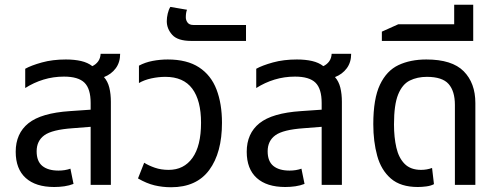

<svg xmlns="http://www.w3.org/2000/svg" viewBox="-20 -777 2093 807"><path d="M208 9Q130 9 88 -29Q46 -67 46 -139Q46 -216 99.5 -259Q153 -302 274 -310L361 -316V-344Q361 -404 335 -429.5Q309 -455 249 -455Q204 -455 163 -442.5Q122 -430 86 -407V-488Q111 -502 156 -514.5Q201 -527 257 -527Q293 -527 321 -520.5Q349 -514 368 -499Q383 -506 392.5 -519Q402 -532 403 -551H485Q485 -515 466.5 -490Q448 -465 417 -453Q433 -435 439.5 -408.5Q446 -382 446 -349V0H361V-244L285 -238Q199 -232 166.5 -208.5Q134 -185 134 -141Q134 -99 158 -79.5Q182 -60 226 -60Q253 -60 276 -68L289 -4Q271 3 250.5 6Q230 9 208 9Z M699 10Q663 10 629.5 2Q596 -6 560 -27L586 -93Q605 -81 631 -72Q657 -63 689 -63Q753 -63 789 -113.5Q825 -164 825 -261Q825 -355 788 -404.5Q751 -454 675 -454Q646 -454 616 -447.5Q586 -441 564 -428V-501Q590 -515 621.5 -521Q653 -527 685 -527Q766 -527 816.5 -494Q867 -461 890 -401Q913 -341 913 -261Q913 -135 859.5 -62.5Q806 10 699 10Z M784 -605Q727 -605 704 -630.5Q681 -656 681 -688Q681 -703 685 -720Q689 -737 696 -748L766 -736Q761 -724 761 -704Q761 -692 768.5 -682Q776 -672 793 -672H1014V-605Z M1179 9Q1101 9 1059 -29Q1017 -67 1017 -139Q1017 -216 1070.5 -259Q1124 -302 1245 -310L1332 -316V-344Q1332 -404 1306 -429.5Q1280 -455 1220 -455Q1175 -455 1134 -442.5Q1093 -430 1057 -407V-488Q1082 -502 1127 -514.5Q1172 -527 1228 -527Q1264 -527 1292 -520.5Q1320 -514 1339 -499Q1354 -506 1363.5 -519Q1373 -532 1374 -551H1456Q1456 -515 1437.5 -490Q1419 -465 1388 -453Q1404 -435 1410.5 -408.5Q1417 -382 1417 -349V0H1332V-244L1256 -238Q1170 -232 1137.5 -208.5Q1105 -185 1105 -141Q1105 -99 1129 -79.5Q1153 -60 1197 -60Q1224 -60 1247 -68L1260 -4Q1242 3 1221.5 6Q1201 9 1179 9Z M1736 9Q1664 9 1623 -26.5Q1582 -62 1565.5 -122Q1549 -182 1549 -255Q1549 -362 1577 -421Q1605 -480 1655 -503.5Q1705 -527 1772 -527Q1880 -527 1929 -477.5Q1978 -428 1978 -344V0H1892V-336Q1892 -394 1865.5 -424Q1839 -454 1774 -454Q1734 -454 1702.5 -438.5Q1671 -423 1653.5 -380Q1636 -337 1636 -254Q1636 -200 1646 -156.5Q1656 -113 1681 -88Q1706 -63 1750 -63Q1774 -63 1796 -71L1804 -3Q1791 4 1772 6.5Q1753 9 1736 9Z M1585 -605V-644L1654 -675H1889V-757H1969V-605Z"/></svg>

Font: Noto Sans Thai UI SemCond
Style: Regular
Weight: 400
Width: 4
Designer: Monotype Design Team
Foundry: Monotype Imaging Inc.
Version: Version 2.000